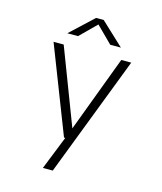

<svg xmlns="http://www.w3.org/2000/svg" viewBox="-129 -785 908 1079"><g transform="rotate(15 325.0 -246.0)"><path d="M224 200 302 4.5H294.5L98.5 -500H157.5L326.5 -57.5L492.5 -500H550.5L281.5 200ZM161 -566.5 294.5 -691.5H339L472.5 -566.5H410.5L317 -659.5L223 -566.5Z"/></g></svg>

Font: Trispace ExtraLight
Style: Regular
Weight: 200
Designer: Tyler Finck
Foundry: Etcetera Type Company
Version: Version 1.210; ttfautohint (v1.8.3)